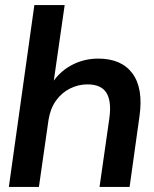

<svg xmlns="http://www.w3.org/2000/svg" viewBox="-20 -740 609 760"><path d="M374 0 413 -273Q422 -340 401 -373Q380 -406 326 -406Q290 -406 257 -389.5Q224 -373 201.5 -341.5Q179 -310 172 -265L134 0H15L116 -720H236L193 -421Q223 -462 269 -485Q315 -508 369 -508Q461 -508 504.5 -449Q548 -390 532 -279L493 0Z"/></svg>

Font: Host Grotesk Light SemiBold
Style: Italic
Weight: 600
Italic angle: -8°
Version: Version 1.003